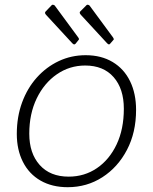

<svg xmlns="http://www.w3.org/2000/svg" viewBox="-20 -770 638 800"><path d="M262 10Q197 10 149 -17.5Q101 -45 75.5 -95.5Q50 -146 50 -212Q50 -283 72 -343Q94 -403 133.5 -447Q173 -491 225 -515.5Q277 -540 337 -540Q402 -540 449.5 -511.5Q497 -483 522 -431.5Q547 -380 547 -312Q547 -218 509 -145.5Q471 -73 406.5 -31.5Q342 10 262 10ZM266 -34Q332 -34 384 -69.5Q436 -105 466 -168.5Q496 -232 496 -317Q496 -400 453.5 -448.5Q411 -497 335 -497Q270 -497 217 -460.5Q164 -424 133 -360Q102 -296 102 -213Q102 -131 145.5 -82.5Q189 -34 266 -34ZM196 -749Q198 -751 202 -750Q206 -749 208 -747L306 -614Q308 -611 309 -608.5Q310 -606 307 -603L295 -588Q291 -584 288 -585Q285 -586 281 -590L173 -707Q164 -716 170 -722ZM341 -749Q343 -751 347 -750Q351 -749 353 -747L451 -614Q453 -611 454 -608Q455 -605 452 -603L439 -588Q436 -584 433 -585Q430 -586 426 -590L318 -707Q308 -717 315 -723Z"/></svg>

Font: Libre Franklin Thin ExtraLight
Style: Italic
Weight: 250
Italic angle: -8°
Version: Version 3.000